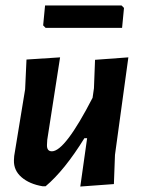

<svg xmlns="http://www.w3.org/2000/svg" viewBox="-20 -679 520 703"><path d="M425 -659 434 -650 427 -577H147L138 -586L145 -659ZM200 -469 153 -167 152 -149Q151 -125 170 -125Q218 -125 319 -321L324 -356L328 -460L450 -469L401 -112L397 -5L274 4L299 -173H289Q216 -55 147 3H136Q88 -5 59 -30Q30 -55 31 -92L32 -108L72 -352L77 -461Z"/></svg>

Font: Alegreya Sans
Style: Bold Italic
Weight: 700
Italic angle: -7°
Designer: Juan Pablo del Peral
Foundry: Huerta Tipografica
Version: Version 2.007